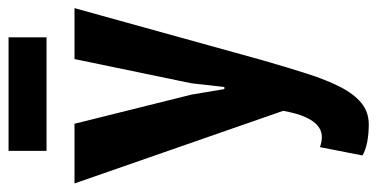

<svg xmlns="http://www.w3.org/2000/svg" viewBox="-252 -456 903 460"><g transform="rotate(-90 200.0 -226.5)"><path d="M203 -219 216 -141H221L230 -220L288 -500H410L285 -49Q268 10 253 57Q238 104 221 137Q204 170 182.5 187.5Q161 205 131 205Q110 205 90.5 201.5Q71 198 57 190L77 88Q90 93 103.5 92.5Q117 92 128.5 82.5Q140 73 149 53Q158 33 164 0L-10 -500H133ZM68 -658H340V-567H68Z"/></g></svg>

Font: PT Sans Narrow
Style: Bold
Weight: 700
Width: 3
Designer: A.Korolkova, O.Umpeleva, V.Yefimov
Foundry: ParaType Ltd
Version: Version 2.003W OFL